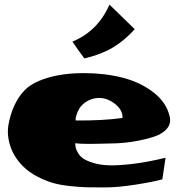

<svg xmlns="http://www.w3.org/2000/svg" viewBox="-20 -841 775 835"><path d="M456 -821Q512 -767 566 -714Q520 -663 468.5 -633Q417 -603 347 -587Q319 -624 295 -660Q406 -706 456 -821ZM386 -412Q364 -406 348.5 -394Q333 -382 325.5 -369.5Q318 -357 314 -345Q310 -333 309 -325V-317Q426 -316 513 -328Q514 -366 473 -394.5Q432 -423 386 -412ZM307 -218Q307 -217 307 -215Q308 -205 309.5 -197.5Q311 -190 320 -175Q329 -160 343.5 -150.5Q358 -141 387.5 -132Q417 -123 457 -122Q497 -121 559.5 -128.5Q622 -136 700 -155L686 -61Q641 -49 566.5 -37.5Q492 -26 439 -26Q433 -26 421 -26Q380 -26 356 -26.5Q332 -27 287.5 -31.5Q243 -36 211.5 -45Q180 -54 143.5 -72.5Q107 -91 80 -118Q40 -158 24.5 -206.5Q9 -255 17 -299.5Q25 -344 42 -381Q59 -418 82 -443Q114 -480 183.5 -501.5Q253 -523 345 -523Q435 -523 512 -503.5Q589 -484 646.5 -440Q704 -396 718 -334Q725 -304 706 -281.5Q687 -259 651 -247Q615 -235 570 -227Q525 -219 479 -217.5Q433 -216 394.5 -215.5Q356 -215 331 -216Z"/></svg>

Font: LONDON PRESLEY
Style: Regular
Weight: 400
Version: Version 001.000